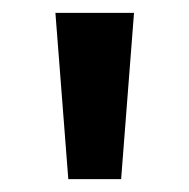

<svg xmlns="http://www.w3.org/2000/svg" viewBox="-20 -871 294 298"><path d="M86 -593 66 -851H188L168 -593Z"/></svg>

Font: Noto Sans Tamil UI SemiCondensed SemiBold
Style: Regular
Weight: 600
Width: 4
Designer: Jelle Bosma - Monotype Design Team
Foundry: Monotype Imaging Inc.
Version: Version 2.004; ttfautohint (v1.8.4.7-5d5b)